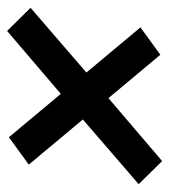

<svg xmlns="http://www.w3.org/2000/svg" viewBox="12 -610 476 540"><g transform="rotate(-90 250.0 -340.0)"><path d="M67 -122 2 -188 184 -345 57 -497 134 -553 256 -407 433 -558 498 -492 316 -335 443 -183 366 -127 244 -273Z"/></g></svg>

Font: Iosevka Curly Slab SmBdObl
Style: Regular
Weight: 600
Italic angle: -9°
Monospace: yes
Designer: Belleve Invis
Foundry: Belleve Invis
Version: Version 11.0.0; ttfautohint (v1.8.3)